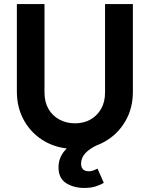

<svg xmlns="http://www.w3.org/2000/svg" viewBox="-20 -723 736 945"><path d="M349 10Q266 10 201.5 -26.5Q137 -63 100 -127Q63 -191 63 -272V-703H199V-268Q199 -221 218.5 -187Q238 -153 272.5 -134.5Q307 -116 349 -116Q392 -116 425 -134.5Q458 -153 477.5 -187Q497 -221 497 -267V-703H634V-271Q634 -190 597 -126.5Q560 -63 496.5 -26.5Q433 10 349 10ZM395 202Q342 202 305 178Q268 154 268 101Q268 54 298.5 18.5Q329 -17 386 -36L461 -10Q423 7 401 30Q379 53 379 83Q379 100 388.5 110Q398 120 417 120Q430 120 441 115.5Q452 111 460 107L491 177Q474 187 451 194.5Q428 202 395 202Z"/></svg>

Font: Outfit SemiBold
Style: Regular
Weight: 600
Designer: Rodrigo Fuenzalida
Foundry: fragTYPE
Version: Version 1.100;gftools[0.9.27]